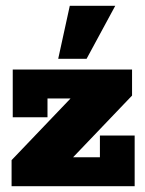

<svg xmlns="http://www.w3.org/2000/svg" viewBox="-20 -643 499 663"><path d="M20 0V-90L258 -339L279 -303H144V-238H24V-403H436V-313L198 -64L173 -100H325V-175H445V0ZM181 -440 221 -623H378L279 -440Z"/></svg>

Font: Rokkitt SemiBold Black
Style: Regular
Weight: 900
Version: Version 3.103